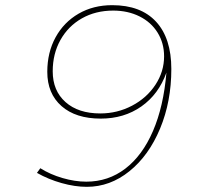

<svg xmlns="http://www.w3.org/2000/svg" viewBox="-20 -721 797 743"><path d="M314 -18Q399 -18 465 -68.5Q531 -119 572 -214Q613 -309 624 -440Q594 -356 527 -309Q460 -262 370 -262Q273 -262 218 -310.5Q163 -359 163 -443Q163 -518 195 -576.5Q227 -635 284 -668Q341 -701 414 -701Q525 -701 584 -637Q643 -573 643 -454Q643 -328 599.5 -223.5Q556 -119 481 -58.5Q406 2 316 2Q270 2 218.5 -12.5Q167 -27 123 -52L136 -70Q174 -46 222 -32Q270 -18 314 -18ZM184 -445Q184 -370 233.5 -326Q283 -282 368 -282Q434 -282 491 -312Q548 -342 581.5 -393Q615 -444 615 -503Q615 -554 590 -594.5Q565 -635 520 -657.5Q475 -680 418 -680Q350 -680 297 -650Q244 -620 214 -566.5Q184 -513 184 -445Z"/></svg>

Font: Gontserrat Thin
Style: Italic
Weight: 250
Italic angle: -11.3°
Designer: Julieta Ulanovsky
Foundry: Julieta Ulanovsky
Version: Version 6.001